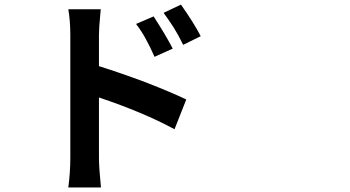

<svg xmlns="http://www.w3.org/2000/svg" viewBox="-20 -783 1540 844"><path d="M280.3 41Q289.1 -25.4 289.1 -89.8V-359.4V-628.9Q289.1 -691.4 280.3 -742.2H422.9Q421.9 -735.4 420.9 -720.7Q415 -660.2 415 -628.9V-492.2Q508.8 -462.9 621.1 -420.9Q736.3 -376 798.8 -345.7L747.1 -214.8Q610.4 -289.1 415 -354.5V-89.8Q415 -46.9 423.8 41ZM659.2 -533.2Q639.6 -578.1 622.1 -609.4Q603.5 -644.5 578.1 -677.7L655.3 -710.9Q709 -627.9 739.3 -569.3ZM785.2 -585.9Q763.7 -629.9 744.1 -661.1Q720.7 -697.3 699.2 -726.6L775.4 -762.7Q832 -682.6 862.3 -624Z"/></svg>

Font: Bpmf GenSeki Gothic B
Style: B
Weight: 700
Foundry: But Ko
Version: Version 1.320